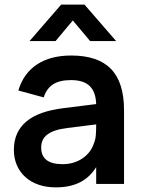

<svg xmlns="http://www.w3.org/2000/svg" viewBox="-20 -795 616 830"><path d="M107.7 -617.5 244.3 -775H345.3L482 -617.5H369.5L294.8 -706.7L220.2 -617.5ZM287.7 -555Q198.2 -555 139.6 -516.2Q81 -477.3 59.3 -403.7L169 -374Q181.5 -412.8 210 -430.8Q238.5 -448.8 287.3 -448.8Q314.2 -448.8 334.6 -442.3Q355.1 -435.8 368.7 -422.2Q382.2 -408.6 389 -387.8Q395.8 -366.9 395.8 -338.2V-251.8Q395.8 -233.8 394.3 -211.9Q392.8 -190 384.3 -170.7Q377.9 -152.5 365.3 -136.8Q352.8 -121.1 335.5 -109.6Q318.2 -98.1 296.8 -91.7Q275.3 -85.3 250.4 -85.3Q204.2 -85.3 181.1 -103.3Q158 -121.3 158 -157.1Q158 -175.2 164.6 -189.3Q171.2 -203.4 185.3 -213.9Q199.3 -224.3 220.5 -231.2Q241.7 -238.1 270.3 -241.6L427.6 -261.2L420.6 -348.2L253.7 -327.4Q201.9 -321 161.9 -307Q121.9 -292.9 94.8 -270.5Q67.8 -248.2 53.9 -217.6Q40 -187 40 -147.1Q40 -110.7 53 -80.7Q65.9 -50.8 89.8 -29.4Q113.7 -8 147 3.5Q180.3 15 221.6 15Q282.8 15 326 -7Q369.1 -28.9 395.8 -72.7V0H516.2V-318.8Q516.2 -438.9 459.8 -497Q403.5 -555 287.7 -555Z"/></svg>

Font: Vela Sans GX ExtLt
Style: Regular
Weight: 200
Designer: Principal design: Mikhail Sharanda - project Manrope.
Design modification: Ravid Balaliev
Foundry: Mikhail Sharanda
Version: Version 1.001